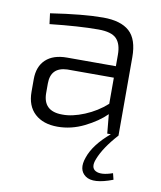

<svg xmlns="http://www.w3.org/2000/svg" viewBox="-81 -562 706 840"><g transform="rotate(10 272.5 -142.0)"><path d="M470 166 477 194Q391 227 355.5 201.5Q320 176 340 120Q360 60 431 0H415L407 -85Q371 -49 313.5 -20.5Q256 8 195 8Q131 8 94 -26Q57 -60 57 -123V-179Q57 -235 90 -266Q123 -297 184 -297H401V-348Q401 -396 378.5 -419Q356 -442 298 -442Q212 -442 83 -428L77 -475Q222 -497 310 -497Q388 -497 426.5 -462.5Q465 -428 465 -348V0Q407 64 386 118Q370 158 394.5 171Q419 184 470 166ZM121 -171V-129Q121 -48 206 -48Q250 -47 304.5 -69.5Q359 -92 401 -130V-246H194Q121 -243 121 -171Z"/></g></svg>

Font: Exo 2.0 Light
Style: Regular
Weight: 300
Designer: Natanael Gama
Version: Version 1.001;PS 001.001;hotconv 1.0.70;makeotf.lib2.5.58329